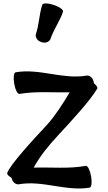

<svg xmlns="http://www.w3.org/2000/svg" viewBox="-20 -1007 615 1094"><path d="M268 -786C286 -840 321 -886 339 -940C343 -951 319 -968 286 -979C253 -990 224 -990 221 -980C203 -926 203 -868 185 -814C179 -795 193 -774 216 -767C239 -759 262 -768 268 -786ZM88 43C222 19 357 85 491 62C502 60 505 31 499 -3C493 -37 480 -63 469 -62C371 -44 271 -55 172 -52C209 -120 259 -180 312 -237C391 -322 495 -435 534 -502C538 -508 530 -520 515 -533C515 -536 515 -538 514 -539C510 -563 491 -580 472 -576C338 -553 203 -619 69 -595C58 -593 55 -564 61 -530C67 -496 80 -470 91 -472C185 -488 281 -479 377 -481C336 -412 291 -343 248 -296C166 -208 39 -71 21 -21C19 -14 29 -4 45 6H46C50 30 69 46 88 43Z"/></svg>

Font: Nupuram
Style: Bold
Weight: 700
Designer: Santhosh Thottingal (santhosh.thottingal@gmail.com)
Foundry: SMC
Version: Version 1.000